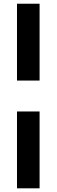

<svg xmlns="http://www.w3.org/2000/svg" viewBox="-20 -773 306 1037"><path d="M193.8 -752.9V-337.9H71.8V-752.9ZM193.8 -170.9V244.1H71.8V-170.9Z"/></svg>

Font: Standard
Style: Bold
Weight: 400
Designer: Bryce Wilner
Version: Version 2.000;PS 2.0;hotconv 16.6.51;makeotf.lib2.5.65220 DE